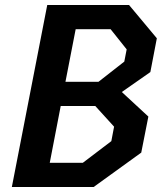

<svg xmlns="http://www.w3.org/2000/svg" viewBox="-20 -750 660 770"><path d="M27.5 0H355.5L546.5 -138L575 -282.5L468.5 -381L583 -461L609 -596.5L497.5 -730H169.5ZM179.5 -97 223.5 -325H362L437.5 -242L426.5 -184L312 -97ZM242.5 -422 283.5 -633H423.5L488 -552L478.5 -503L375 -422Z"/></svg>

Font: Monaspace Krypton SemiBold
Style: Italic
Weight: 600
Italic angle: -11°
Designer: Riley Cran & the Lettermatic Team
Foundry: Lettermatic
Version: Version 1.101 (Monaspace Krypton)